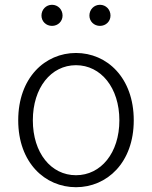

<svg xmlns="http://www.w3.org/2000/svg" viewBox="-20 -768 634 801"><path d="M297 13C426 13 538 -89 538 -266C538 -444 426 -547 297 -547C168 -547 56 -444 56 -266C56 -89 168 13 297 13ZM297 -37C193 -37 117 -130 117 -266C117 -402 193 -496 297 -496C401 -496 478 -402 478 -266C478 -130 401 -37 297 -37ZM197 -660C222 -660 241 -679 241 -703C241 -728 222 -748 197 -748C172 -748 153 -728 153 -703C153 -679 172 -660 197 -660ZM397 -660C422 -660 441 -679 441 -703C441 -728 422 -748 397 -748C372 -748 353 -728 353 -703C353 -679 372 -660 397 -660Z"/></svg>

Font: Genne Gothic Light
Style: Regular
Weight: 300
Designer: Ryoko NISHIZUKA (kana & ideographs); Paul D. Hunt (Latin, Greek & Cyrillic); Wenlong ZHANG (bopomofo); Sandoll Communica
Foundry: Adobe Systems Incorporated
Version: Version 1.004;PS 1.004;hotconv 16.6.51;makeotf.lib2.5.65220